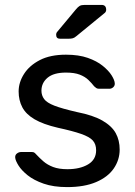

<svg xmlns="http://www.w3.org/2000/svg" viewBox="-20 -753 550 783"><path d="M254 10Q198 10 158 -4Q118 -18 93 -38Q68 -58 55.5 -78Q43 -98 42 -110Q41 -121 49 -127Q57 -133 65 -133H110Q115 -133 118.5 -131.5Q122 -130 128 -123Q141 -109 157 -95Q173 -81 196.5 -72Q220 -63 255 -63Q306 -63 339 -82.5Q372 -102 372 -140Q372 -165 358.5 -180Q345 -195 310.5 -207Q276 -219 216 -232Q156 -246 121 -266.5Q86 -287 71 -315.5Q56 -344 56 -380Q56 -417 78 -451.5Q100 -486 142.5 -508Q185 -530 249 -530Q301 -530 338 -517Q375 -504 399 -484.5Q423 -465 435 -446Q447 -427 448 -414Q449 -404 442 -397.5Q435 -391 426 -391H384Q377 -391 372.5 -394Q368 -397 364 -401Q354 -414 340.5 -427Q327 -440 305.5 -448.5Q284 -457 249 -457Q199 -457 174 -436Q149 -415 149 -383Q149 -364 160 -349Q171 -334 202 -322Q233 -310 294 -296Q360 -283 398 -261Q436 -239 452 -210Q468 -181 468 -143Q468 -101 444 -66Q420 -31 372 -10.5Q324 10 254 10ZM225 -595Q209 -595 209 -611Q209 -619 214 -624L289 -714Q298 -725 305 -729Q312 -733 326 -733H394Q413 -733 413 -713Q413 -706 408 -701L292 -606Q284 -599 277 -597Q270 -595 259 -595Z"/></svg>

Font: RubikRegular
Style: Regular
Weight: 400
Designer: Hubert and Fischer
Foundry: Hubert and Fischer
Version: Version 2.300;gftools[0.9.30]